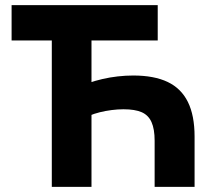

<svg xmlns="http://www.w3.org/2000/svg" viewBox="-20 -725 819 745"><path d="M580 0V-179Q580 -224 568 -251Q556 -278 530 -289.5Q504 -301 459 -301Q437 -301 413.5 -298Q390 -295 367.5 -289.5Q345 -284 324 -275V-403Q350 -412 378 -418.5Q406 -425 436.5 -428.5Q467 -432 497 -432Q578 -432 630.5 -407Q683 -382 709 -329.5Q735 -277 735 -195V0ZM181 0V-637H335V0ZM25 -568V-705H592V-568Z"/></svg>

Font: TikTok Sans 24pt
Style: Bold
Weight: 700
Version: Version 4.000